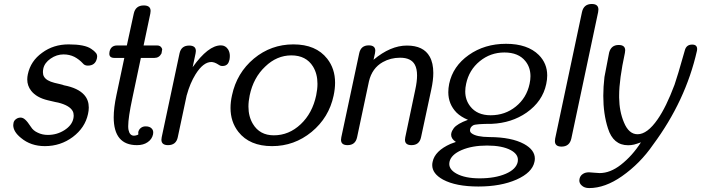

<svg xmlns="http://www.w3.org/2000/svg" viewBox="-20 -728 3517 963"><path d="M402.8 -251.5Q425.3 -226.1 425.3 -188.5Q425.3 -173.3 421.4 -156.2Q406.7 -87.4 345.2 -41Q283.7 4.9 205.1 4.9Q134.3 4.9 85.4 -36.1Q46.4 -67.4 46.4 -100.6Q46.4 -106.4 47.9 -112.3Q50.3 -123.5 60.1 -130.4Q69.8 -138.2 83.5 -138.2Q95.2 -138.2 106.4 -127.9Q117.7 -118.2 135.3 -91.3Q146.5 -72.8 169.4 -62.5Q191.9 -51.3 220.2 -51.3Q265.6 -51.3 303.2 -75.2Q340.3 -99.1 347.7 -132.3Q349.6 -141.1 349.6 -148.4Q349.6 -161.6 344.2 -171.4Q328.6 -199.2 272 -213.4Q268.6 -214.4 257.3 -216.3Q246.6 -218.3 219.7 -225.1Q162.6 -238.8 136.2 -272.9Q116.7 -297.9 116.7 -329.6Q116.7 -342.3 119.6 -355.5Q133.8 -422.4 191.4 -463.4Q248 -505.4 324.2 -505.4Q405.3 -505.4 437.5 -482.9Q454.6 -471.2 458 -465.8Q467.3 -457.5 467.3 -444.8Q467.3 -440.4 466.3 -436Q458.5 -398.9 420.4 -398.9Q404.3 -398.9 395.5 -410.2Q377 -430.2 353 -442.9Q328.1 -455.1 298.8 -455.1Q264.2 -455.1 233.9 -434.1Q203.6 -413.1 197.3 -384.3Q195.3 -374.5 195.3 -366.2Q195.3 -352.5 200.7 -343.8Q212.4 -322.8 253.4 -312.5Q270 -308.6 280.3 -306.2Q297.4 -302.2 300.3 -300.3Q372.1 -286.6 402.8 -251.5Z M740.7 -83.5Q748.5 -75.7 748.5 -63.5Q748.5 -59.1 747.6 -54.2Q742.2 -29.3 720.2 -14.6Q699.2 0 667 0Q550.3 0 550.3 -139.6Q550.3 -187 564 -251L603.5 -437.5H554.2Q528.3 -437.5 528.3 -458.5Q528.3 -463.4 529.3 -468.8Q536.1 -500 567.9 -500H616.2L650.9 -659.7Q659.7 -700.7 701.2 -700.7Q735.4 -700.7 735.4 -672.9Q735.4 -667 733.9 -659.7L700.2 -500H768.1Q784.2 -500 791 -487.3L793.5 -481.4V-480.5L790 -460Q778.3 -437.5 754.4 -437.5H686.5L644 -236.3Q623 -138.2 623 -95.2Q623 -84 624.5 -76.7Q630.4 -47.4 652.3 -47.4Q661.1 -47.4 673.3 -52.7Q673.8 -57.1 673.8 -60.1Q673.8 -63 673.3 -64.9Q676.3 -78.6 686.5 -86.4Q696.3 -94.2 710.4 -94.2Q731 -94.2 740.7 -83.5Z M1124.5 -479.5Q1132.8 -465.3 1132.8 -447.3Q1132.8 -438 1130.9 -428.2Q1127.9 -414.6 1121.1 -406.7Q1111.8 -397 1096.7 -397L1088.9 -397.5Q1084.5 -397.9 1075.7 -403.8Q1066.9 -409.7 1057.1 -413.6Q1046.9 -417 1040 -417Q999.5 -417 960.9 -355.5Q933.1 -310.5 917 -251.5L916.5 -250.5L871.6 -39.6Q863.3 0 822.8 0Q789.6 0 789.6 -27.3Q789.6 -32.7 791 -39.6L880.4 -460Q888.7 -499.5 928.7 -499.5Q962.4 -499.5 962.4 -472.2Q962.4 -466.8 960.9 -460L946.3 -391.1Q1024.4 -500.5 1087.9 -500.5Q1111.3 -500.5 1124.5 -479.5Z M1488.3 -105Q1546.9 -160.2 1565.9 -250Q1572.3 -280.8 1572.3 -307.6Q1572.3 -357.9 1549.8 -394.5Q1515.1 -450.2 1441.4 -450.2Q1368.2 -450.2 1310.1 -394Q1251 -338.4 1232.4 -250Q1226.1 -219.7 1226.1 -193.4Q1226.1 -143.6 1248.5 -106.4Q1282.7 -49.3 1353.5 -49.3Q1429.2 -49.3 1488.3 -105ZM1621.1 -433.6Q1660.6 -383.3 1660.6 -313Q1660.6 -282.7 1653.3 -248.5Q1629.9 -138.2 1543 -66.4Q1456.1 4.9 1344.7 4.9Q1231.9 4.9 1175.8 -66.4Q1136.2 -116.7 1136.2 -186.5Q1136.2 -216.8 1143.6 -250Q1167.5 -362.3 1253.4 -434.1Q1339.4 -505.4 1451.7 -505.4Q1564.9 -505.4 1621.1 -433.6Z M2135.3 -443.8Q2153.3 -411.6 2153.3 -362.3Q2153.3 -325.7 2143.1 -278.8L2091.8 -39.6Q2083.5 0 2043.9 0Q2011.2 0 2011.2 -26.9Q2011.2 -32.7 2012.7 -39.6L2063 -278.8Q2071.8 -319.3 2071.8 -349.6Q2071.8 -383.3 2060.5 -403.8Q2041.5 -438.5 1986.8 -438.5Q1939 -438.5 1899.9 -416.5Q1846.2 -386.2 1830.6 -320.3L1771 -39.6Q1762.7 0 1723.1 0Q1690.4 0 1690.4 -26.9Q1690.4 -32.7 1691.9 -39.6L1781.7 -460.9Q1790 -500.5 1829.6 -500.5Q1862.3 -500.5 1862.3 -473.6Q1862.3 -467.8 1860.8 -460.9L1853.5 -428.2Q1938.5 -499.5 2021 -499.5Q2104.5 -499.5 2135.3 -443.8Z M2516.6 143.6Q2568.8 121.1 2576.7 84Q2577.6 78.6 2577.6 73.2Q2577.6 44.4 2541.5 24.9Q2498.5 2 2422.9 2Q2347.7 2 2294.9 24.9Q2242.2 47.9 2234.4 84Q2233.4 89.4 2233.4 94.2Q2233.4 123 2270 143.1Q2313 166.5 2385.7 166.5Q2463.4 166.5 2516.6 143.6ZM2317.9 -307.6Q2313.5 -287.6 2313.5 -269.5Q2313.5 -226.6 2338.4 -194.8Q2373 -149.9 2440.9 -149.9Q2513.2 -149.9 2566.9 -193.4Q2621.1 -236.8 2636.2 -307.6Q2640.6 -327.6 2640.6 -345.7Q2640.6 -390.1 2615.2 -421.4Q2580.6 -464.8 2509.8 -464.8Q2439.9 -464.8 2386.2 -420.9Q2332.5 -377 2317.9 -307.6ZM2608.4 -5.9Q2662.6 23.9 2662.6 67.4Q2662.6 75.7 2660.6 84Q2649.4 137.7 2570.3 172.9Q2491.2 207.5 2379.4 207.5Q2266.6 207.5 2202.1 172.9Q2147.9 143.1 2147.9 100.1Q2147.9 91.8 2149.9 83.5Q2161.1 28.8 2239.7 -6.3Q2246.1 -8.8 2266.6 -16.1Q2242.7 -31.7 2242.7 -52.2Q2242.7 -56.2 2243.7 -60.1Q2246.1 -71.8 2255.9 -85Q2272.9 -107.4 2327.1 -127Q2292 -141.6 2270 -163.1Q2228.5 -205.6 2228.5 -265.6Q2228.5 -285.6 2232.9 -307.6Q2251.5 -396 2331.1 -452.1Q2410.6 -508.3 2518.1 -508.3Q2626 -508.3 2682.6 -452.1Q2724.6 -409.7 2724.6 -349.6Q2724.6 -329.1 2719.7 -306.6Q2701.7 -219.7 2621.1 -163.1Q2546.4 -111.3 2446.8 -106.9Q2366.7 -106.9 2353.5 -99.6Q2340.3 -91.8 2337.9 -79.6Q2337.4 -76.7 2337.4 -74.2Q2337.4 -65.4 2345.2 -59.6Q2368.7 -41 2435.1 -40.5Q2545.4 -40 2608.4 -5.9Z M2845.7 -33.7Q2836.9 7.3 2796.4 7.3Q2763.2 7.3 2763.2 -20.5Q2763.2 -26.4 2764.6 -33.7L2898.9 -667Q2907.7 -708 2948.2 -708Q2981.4 -708 2981.4 -680.2Q2981.4 -674.3 2980 -667Z M3475.6 -473.1Q3418.9 -222.2 3255.4 -2Q3190.9 91.8 3099.6 155.8Q3014.6 215.3 2935.1 215.3Q2910.6 215.3 2897 201.7Q2885.7 191.4 2885.7 177.2Q2885.7 173.3 2886.7 168.9Q2890.1 153.3 2902.8 145Q2915 136.2 2934.6 136.2Q2939 136.2 2959.5 138.2L2987.8 140.1Q3040.5 140.1 3093.8 98.6Q3151.9 53.2 3194.8 -14.2Q3174.8 -6.8 3160.2 -2.9Q3145.5 0.5 3130.4 0.5Q3055.7 0.5 3029.3 -84Q3005.9 -155.8 3005.9 -247.1Q3005.9 -292 3011.7 -341.8L3035.2 -464.4Q3045.4 -502.4 3083 -502.4Q3115.7 -502.4 3115.7 -475.6Q3115.7 -469.7 3114.3 -462.9Q3085.4 -328.6 3085.4 -249.5V-237.8Q3086.4 -168.5 3109.4 -114.3Q3133.8 -54.7 3177.7 -54.7Q3226.6 -54.7 3278.3 -129.4Q3321.3 -190.9 3363.3 -303.2Q3376.5 -339.8 3414.6 -474.6Q3421.9 -504.4 3451.7 -504.4Q3476.6 -504.4 3476.6 -481.9Q3476.6 -479.5 3476.1 -476.6Z"/></svg>

Font: inglobal
Style: Italic
Weight: 400
Italic angle: -12°
Designer: Andrey Kochetov, Denis Davydov, Evgeny Yurtaev
Foundry: inglobal
Version: Version 1.00 September 25, 2014, initial release